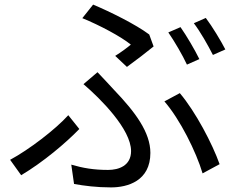

<svg xmlns="http://www.w3.org/2000/svg" viewBox="-20 -783 1040 835"><path d="M765 -665 712 -642C739 -603 774 -543 793 -502L847 -526C827 -567 791 -628 765 -665ZM875 -705 823 -682C852 -644 884 -587 906 -544L960 -568C941 -605 903 -668 875 -705ZM532 -492C568 -518 624 -561 648 -581L629 -633C570 -677 461 -731 385 -763L338 -704C414 -673 506 -624 549 -589C535 -577 507 -556 481 -540ZM302 17C346 25 400 32 463 32C535 32 634 4 634 -118C634 -207 569 -295 476 -392C453 -417 428 -444 404 -469L343 -417C417 -354 550 -221 550 -126C550 -62 496 -44 450 -44C388 -44 341 -52 290 -67ZM935 -69C904 -157 830 -298 762 -378L695 -342C763 -264 833 -123 861 -29ZM325 -222 277 -282C221 -220 106 -132 24 -88L72 -21C168 -78 267 -162 325 -222Z"/></svg>

Font: Noto Sans KR Regular
Style: Regular
Weight: 400
Designer: Ryoko NISHIZUKA  (kana & ideographs); Paul D. Hunt (Latin, Greek & Cyrillic); Wenlong ZHANG  (bopomofo); Sandoll Communi
Foundry: Adobe Systems Incorporated
Version: Version 1.004;PS 1.004;hotconv 1.0.82;makeotf.lib2.5.63406